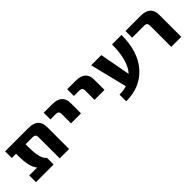

<svg xmlns="http://www.w3.org/2000/svg" viewBox="134 -1365 2290 2290"><g transform="rotate(-45 1279.0 -220.0)"><path d="M605 0H447V-354Q447 -384 435 -395.5Q423 -407 393 -407H278V-366Q278 -155 344 -113V0H46V-113H178V-115Q118 -185 118 -366V-407H46V-520H439Q605 -520 605 -372Z M697 -407V-520H840Q1006 -520 1006 -372V-200H838V-354Q838 -384 825.5 -395.5Q813 -407 783 -407Z M1093 -407V-520H1236Q1402 -520 1402 -372V-200H1234V-354Q1234 -384 1221.5 -395.5Q1209 -407 1179 -407Z M1741 -131Q1849 -250 1849 -520H2009Q2009 -237 1868 -78.5Q1727 80 1489 80V-33Q1556 -33 1613 -51L1497 -520H1669Z M2076 -407V-520H2331Q2497 -520 2497 -372V0H2328V-354Q2328 -384 2316 -395.5Q2304 -407 2274 -407Z"/></g></svg>

Font: Mplus 1p ExtraBold
Style: Regular
Weight: 800
Version: Version 1.061